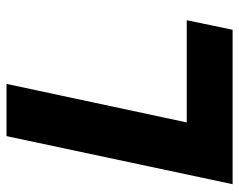

<svg xmlns="http://www.w3.org/2000/svg" viewBox="-94 -656 750 603"><g transform="rotate(-90 281.5 -355.0)"><path d="M155 -710H319L198 -144H519L489 0H4Z"/></g></svg>

Font: Raleway Thin ExtraBold
Style: Italic
Weight: 800
Italic angle: -12°
Version: Version 4.026